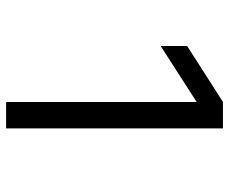

<svg xmlns="http://www.w3.org/2000/svg" viewBox="-82 -686 767 644"><g transform="rotate(90 302.0 -363.5)"><path d="M410.2 0H321.7V-639.2L133.9 -518.5V-607.2L321.4 -727.3H410.2Z"/></g></svg>

Font: Linik Sans
Style: Regular
Weight: 400
Designer: Rasmus Andersson (font), Marc Monis (original base), Kil Hyung-jin (Pretendard portions), Cristiano Sobral (main changes
Foundry: rsms
Version: Version 3.018;May 31, 2022;FontCreator 14.0.0.2814 64-bit; t